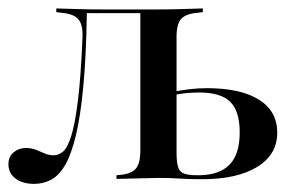

<svg xmlns="http://www.w3.org/2000/svg" viewBox="-35 -435 713 466"><path d="M47.6 11.3Q20.2 11.3 2.8 -1.6Q-14.5 -14.5 -14.5 -36.3Q-14.5 -54.8 -2 -65.3Q10.5 -75.8 28.2 -75.8Q41.1 -75.8 52.4 -71.4Q63.7 -66.9 73.8 -62.5Q83.9 -58.1 95.2 -58.1Q106.5 -58.1 117.3 -66.5Q128.2 -75 137.5 -103.6Q146.8 -132.3 154 -189.9Q161.3 -247.6 165.3 -346Q166.1 -376.6 154.4 -389.1Q142.7 -401.6 114.5 -404L101.6 -405.6V-414.5Q131.5 -413.7 156.5 -412.9Q181.5 -412.1 209.7 -412.1H211.3H349.2Q377.4 -412.1 402.4 -412.9Q427.4 -413.7 457.3 -414.5V-405.6L444.4 -404Q416.1 -401.6 404.8 -389.1Q393.5 -376.6 393.5 -346V-207.3H305.6V-405.6L308.1 -403.2H172.6L175.8 -404.8Q174.2 -299.2 167.3 -226.2Q160.5 -153.2 149.2 -106.5Q137.9 -59.7 123 -34.3Q108.1 -8.9 89.1 1.2Q70.2 11.3 47.6 11.3ZM349.2 -3.2Q323.4 -2.4 299.6 -2Q275.8 -1.6 247.6 -0.8V-9.7L256.5 -10.5Q283.9 -12.9 294.8 -25.8Q305.6 -38.7 305.6 -69.4V-207.3H393.5V-65.3Q393.5 -41.9 397.2 -29.8Q400.8 -17.7 411.7 -13.7Q422.6 -9.7 442.7 -9.7H449.2Q498.4 -10.5 522.6 -35.9Q546.8 -61.3 546.8 -113.7Q546.8 -165.3 523.8 -187.9Q500.8 -210.5 448.4 -210.5Q432.3 -210.5 416.1 -208.9Q400 -207.3 381.5 -203.2V-211.3Q404 -216.1 425 -218.5Q446 -221 466.9 -221Q549.2 -221 593.5 -193.1Q637.9 -165.3 637.9 -112.9Q637.9 -59.7 589.1 -29.8Q540.3 0 454.8 0Q425 0 401.6 -1.6Q378.2 -3.2 349.2 -3.2Z"/></svg>

Font: Playfair 144pt SemiCondensed Medium
Style: Regular
Weight: 500
Width: 4
Designer: Claus Eggers Sørensen
Foundry: Claus Eggers Sørensen
Version: Version 2.203